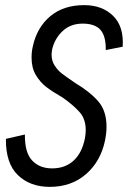

<svg xmlns="http://www.w3.org/2000/svg" viewBox="-20 -720 499 748"><path d="M3 -179 77 -196Q76 -126 105 -95Q134 -64 183 -64Q234 -64 267 -94.5Q300 -125 311 -182Q314 -199 314 -213Q314 -255 291.5 -281.5Q269 -308 224 -340Q184 -363 160.5 -381Q137 -399 120 -427Q103 -455 103 -495Q103 -520 108 -540Q124 -613 175.5 -656.5Q227 -700 308 -700Q378 -700 420.5 -658.5Q463 -617 458 -538L392 -525Q393 -579 371.5 -603.5Q350 -628 302 -628Q255 -628 224 -599Q193 -570 183 -527Q181 -513 181 -507Q181 -483 193 -464.5Q205 -446 220.5 -434Q236 -422 274 -396Q331 -362 363 -325Q395 -288 395 -226Q395 -202 389 -172Q372 -91 315 -41.5Q258 8 174 8Q97 8 49.5 -38Q2 -84 3 -179Z"/></svg>

Font: Decalotype
Style: Italic
Weight: 400
Italic angle: -12°
Designer: Alfredo Marco Pradil
Foundry: Alfredo Marco Pradil
Version: Version 1.0